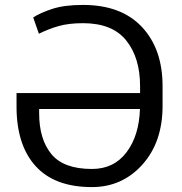

<svg xmlns="http://www.w3.org/2000/svg" viewBox="-20 -741 731 771"><path d="M313.5 -721.2Q466.8 -721.2 549.8 -632.8Q632.8 -544.4 632.8 -395V-315.4Q632.8 -170.4 551.8 -80.1Q470.7 10.3 349.1 10.3Q199.2 10.3 122.8 -74.2Q46.4 -158.7 46.4 -313V-367.2H542.5V-395Q542.5 -509.3 486.8 -578.6Q431.2 -647.9 313.5 -647.9Q255.9 -647.9 215.1 -636.2Q174.3 -624.5 136.2 -605.5L113.3 -670.9Q141.6 -689.5 189.9 -705.3Q238.3 -721.2 313.5 -721.2ZM349.1 -62.5Q437.5 -62.5 488 -129.4Q538.6 -196.3 542 -303.2H137.2V-286.1Q137.2 -182.1 186.3 -122.3Q235.4 -62.5 349.1 -62.5Z"/></svg>

Font: Roboto Web
Style: Regular
Weight: 400
Designer: Google
Version: Version 1.200310; 2013